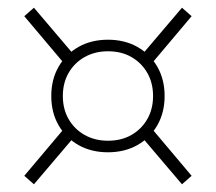

<svg xmlns="http://www.w3.org/2000/svg" viewBox="-20 -499 560 498"><path d="M260 -104Q217 -104 184 -122.5Q151 -141 132 -174Q113 -207 113 -250Q113 -293 132 -326Q151 -359 184 -377.5Q217 -396 260 -396Q303 -396 336 -377.5Q369 -359 388 -326Q407 -293 407 -250Q407 -207 388 -174Q369 -141 336 -122.5Q303 -104 260 -104ZM260 -134Q295 -134 321 -149Q347 -164 362 -190Q377 -216 377 -250Q377 -284 362 -310Q347 -336 321 -351Q295 -366 260 -366Q226 -366 199.5 -351Q173 -336 158 -310Q143 -284 143 -250Q143 -216 158 -190Q173 -164 199.5 -149Q226 -134 260 -134ZM145 -336 43 -457 68 -479 170 -359ZM375 -336 350 -359 452 -479 477 -457ZM145 -164 170 -141 68 -21 43 -43ZM375 -164 477 -43 452 -21 350 -141Z"/></svg>

Font: Kalnia Glaze Thin
Style: Bold
Weight: 700
Version: Version 1.110